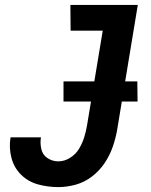

<svg xmlns="http://www.w3.org/2000/svg" viewBox="-20 -755 616 783"><path d="M218 8Q253 8 289 -2Q325 -12 355.5 -35.5Q386 -59 407 -90.5Q428 -122 440 -157Q452 -192 458 -227L542 -735H267L268 -630H399L335 -244Q331 -220 323.5 -195.5Q316 -171 302.5 -148.5Q289 -126 266 -111.5Q243 -97 218 -97Q194 -97 174 -110Q154 -123 148.5 -147Q143 -171 147 -195H23Q16 -153 26.5 -112Q37 -71 66 -42.5Q95 -14 135 -3Q175 8 218 8ZM239 -341H541L540 -423H239Z"/></svg>

Font: Iosevka Sparkle Oblique
Style: Bold
Weight: 700
Italic angle: -9°
Designer: Belleve Invis
Foundry: Belleve Invis
Version: Version 4.5.0; ttfautohint (v1.8.3)